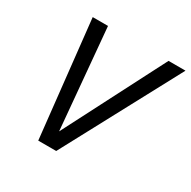

<svg xmlns="http://www.w3.org/2000/svg" viewBox="-156 -850 994 1000"><g transform="rotate(30 340.5 -349.5)"><path d="M681 -699 307 0H199L123 -699H215L269 -96L579 -699Z"/></g></svg>

Font: Fragment Mono
Style: Italic
Weight: 400
Italic angle: -12°
Designer: Wei Huang based on Nimbus Sans by URW Studio, based on Helvetica by Max Miedinger.
Foundry: Wei Huang
Version: Version 1.011; ttfautohint (v1.8.4.7-5d5b)